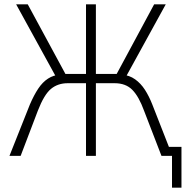

<svg xmlns="http://www.w3.org/2000/svg" viewBox="-20 -725 864 893"><path d="M780 148V0H746V-42H824V148ZM24 0 119 -239Q138 -283 158 -313Q178 -343 203.5 -359.5Q229 -376 261 -378L244 -361L55 -705H109L293 -365L276 -381H380V-705H426V-381H531L514 -365L697 -705H751L562 -361L547 -378Q582 -375 608.5 -356Q635 -337 654 -307.5Q673 -278 688 -240L782 0H731L650 -210Q626 -276 595.5 -307Q565 -338 513 -338H426V0H380V-338H295Q249 -338 217 -311.5Q185 -285 156 -210L76 0Z"/></svg>

Font: Nunito Sans 7pt Condensed ExtraLight
Style: Regular
Weight: 250
Width: 3
Designer: Vernon Adams
Foundry: Vernon Adams
Version: Version 3.101;gftools[0.9.27]